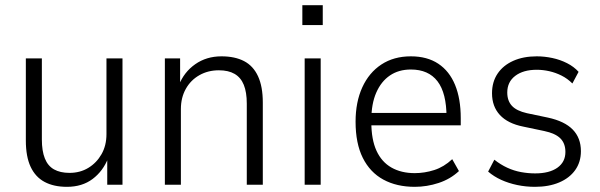

<svg xmlns="http://www.w3.org/2000/svg" viewBox="-20 -715 2322 743"><path d="M239 8Q188 8 152.5 -11Q117 -30 98.5 -69.5Q80 -109 80 -171V-489H142V-175Q142 -131 153.5 -102Q165 -73 189 -59.5Q213 -46 249 -46Q290 -46 322 -65.5Q354 -85 373 -118.5Q392 -152 392 -196V-489H454V0H395V-104H399Q379 -53 338.5 -22.5Q298 8 239 8Z M618 0V-489H677V-385H672Q692 -436 735.5 -466.5Q779 -497 837 -497Q889 -497 924.5 -478.5Q960 -460 978.5 -420Q997 -380 997 -318V0H935V-314Q935 -358 923.5 -386.5Q912 -415 888 -429Q864 -443 827 -443Q785 -443 751.5 -424Q718 -405 699 -371Q680 -337 680 -293V0Z M1150 -618V-695H1229V-618ZM1159 0V-489H1221V0Z M1585 8Q1515 8 1463.5 -20Q1412 -48 1384 -104Q1356 -160 1356 -244Q1356 -320 1382 -377Q1408 -434 1456 -465.5Q1504 -497 1570 -497Q1633 -497 1676 -468.5Q1719 -440 1741 -386.5Q1763 -333 1763 -258V-230H1401V-278H1725L1708 -261Q1708 -355 1673 -400.5Q1638 -446 1570 -446Q1523 -446 1489 -423Q1455 -400 1436 -356.5Q1417 -313 1417 -251V-242Q1417 -175 1437 -131.5Q1457 -88 1495 -66.5Q1533 -45 1585 -45Q1623 -45 1660.5 -57Q1698 -69 1730 -99L1756 -53Q1723 -22 1677.5 -7Q1632 8 1585 8Z M2050 8Q2015 8 1981.5 1Q1948 -6 1919.5 -19Q1891 -32 1869 -51L1893 -97Q1917 -78 1943 -66Q1969 -54 1996.5 -49Q2024 -44 2051 -44Q2106 -44 2137 -66Q2168 -88 2168 -127Q2168 -160 2148.5 -179.5Q2129 -199 2086 -208L2005 -225Q1945 -237 1914.5 -270Q1884 -303 1884 -354Q1884 -398 1905.5 -430Q1927 -462 1966 -479.5Q2005 -497 2057 -497Q2087 -497 2117.5 -490.5Q2148 -484 2174.5 -470.5Q2201 -457 2219 -437L2195 -392Q2176 -411 2153 -422.5Q2130 -434 2105.5 -439.5Q2081 -445 2057 -445Q2005 -445 1974 -421.5Q1943 -398 1943 -357Q1943 -325 1961 -305.5Q1979 -286 2019 -277L2100 -260Q2165 -246 2196.5 -213.5Q2228 -181 2228 -130Q2228 -88 2206 -57Q2184 -26 2144 -9Q2104 8 2050 8Z"/></svg>

Font: Nunito Sans 10pt SemiCondensed Light
Style: Regular
Weight: 300
Width: 4
Designer: Vernon Adams
Foundry: Vernon Adams
Version: Version 3.101;gftools[0.9.27]